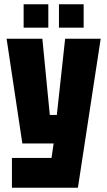

<svg xmlns="http://www.w3.org/2000/svg" viewBox="-20 -882 504 902"><path d="M36 0V-140H222L232 -208H85L11 -700H179L214 -342H247L286 -700H453L346 0ZM91 -752V-862H207V-752ZM257 -752V-862H373V-752Z"/></svg>

Font: Tektur Condensed
Style: Bold
Weight: 700
Width: 3
Designer: Adam Jagosz
Foundry: Adam Jagosz
Version: Version 1.005;gftools[0.9.30]